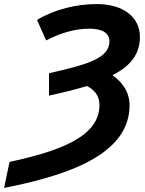

<svg xmlns="http://www.w3.org/2000/svg" viewBox="-65 -744 714 944"><path d="M-18 52 -45 180C265 119 572 17 572 -226C572 -295 532 -344 488 -374C568 -415 623 -471 623 -562C623 -661 540 -724 411 -724C312 -724 205 -699 117 -646L162 -545C228 -580 301 -603 373 -603C436 -603 473 -583 473 -541C473 -456 361 -426 176 -384V-274C242 -288 306 -304 363 -321C401 -301 424 -272 424 -227C424 -72 228 -1 -18 52Z"/></svg>

Font: Noto Sans
Style: Bold Italic
Weight: 700
Italic angle: -12°
Designer: Monotype Design Team
Foundry: Monotype Imaging Inc.
Version: Version 2.013